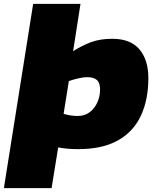

<svg xmlns="http://www.w3.org/2000/svg" viewBox="-50 -760 803 990"><path d="M-30 210 121 -740H365L327 -496Q374 -526 420.5 -543Q467 -560 529 -560Q623 -560 669 -505.5Q715 -451 715 -357Q715 -246 676.5 -163.5Q638 -81 558 -36Q478 9 353 9Q323 9 296 6.5Q269 4 250 0L216 210ZM351 -162Q387 -162 412.5 -181.5Q438 -201 452 -232Q466 -263 466 -298Q466 -334 449 -348Q432 -362 402 -362Q378 -362 351.5 -355.5Q325 -349 305 -342L278 -173Q314 -162 351 -162Z"/></svg>

Font: Georama Expanded Black
Style: Italic
Weight: 900
Width: 7
Italic angle: -9°
Designer: Jean-Baptiste Levee
Foundry: Production Type
Version: Version 1.000